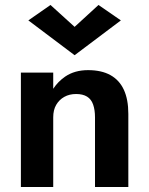

<svg xmlns="http://www.w3.org/2000/svg" viewBox="-20 -752 600 772"><path d="M376 -732 466 -670 280 -530 94 -670 183 -732 280 -644ZM194 0H64V-460H194V-395Q213 -424 242 -444Q280 -470 334 -470Q388 -470 424 -450Q460 -430 478 -391Q496 -352 496 -294V0H362V-280Q362 -310 354.5 -331.5Q347 -353 330 -363.5Q313 -374 286 -374Q259 -374 238.5 -362.5Q218 -351 206 -330.5Q194 -310 194 -280Z"/></svg>

Font: Venryn Sans SemiBold
Style: Regular
Weight: 600
Designer: Owen Earl, indestructible type* (font) & Cristiano Sobral (main changes)
Version: Version 3.60;October 28, 2020;FontCreator 13.0.0.2681 64-bit